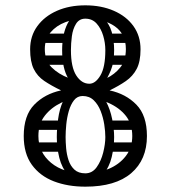

<svg xmlns="http://www.w3.org/2000/svg" viewBox="-20 -690 640 720"><path d="M300 10Q234 10 182 -10Q130 -30 99.5 -72Q69 -114 69 -180Q69 -257 108.5 -297.5Q148 -338 209 -351Q172 -369 146 -386.5Q120 -404 106.5 -431.5Q93 -459 93 -505Q93 -555 120 -592Q147 -629 193.5 -649.5Q240 -670 300 -670Q360 -670 407 -649.5Q454 -629 480.5 -592Q507 -555 507 -505Q507 -459 492.5 -431.5Q478 -404 452 -386Q426 -368 391 -351Q452 -338 491.5 -297.5Q531 -257 531 -180Q531 -91 472 -40.5Q413 10 300 10ZM300 -40Q347 -40 387 -56.5Q427 -73 451.5 -104.5Q476 -136 476 -180Q476 -225 452 -255.5Q428 -286 386 -304.5Q344 -323 290 -331Q247 -323 209 -304.5Q171 -286 147.5 -255.5Q124 -225 124 -180Q124 -119 171.5 -79.5Q219 -40 300 -40ZM319 -371Q349 -382 379.5 -396.5Q410 -411 431 -437Q452 -463 452 -506Q452 -562 411 -591Q370 -620 300 -620Q260 -620 225.5 -607Q191 -594 169.5 -568.5Q148 -543 148 -506Q148 -463 173.5 -437.5Q199 -412 238.5 -397Q278 -382 319 -371ZM337 -343Q362 -338 377.5 -309.5Q393 -281 400.5 -244Q408 -207 408 -176Q408 -140 399 -101.5Q390 -63 367 -36.5Q344 -10 300 -10Q258 -10 235 -35Q212 -60 202.5 -98Q193 -136 193 -176Q193 -207 198 -244Q203 -281 216 -309.5Q229 -338 254 -343ZM300 -40Q326 -40 342.5 -63Q359 -86 367 -118Q375 -150 375 -176Q375 -197 371 -223Q367 -249 357.5 -273.5Q348 -298 331.5 -314Q315 -330 290 -330Q270 -330 257.5 -314Q245 -298 238 -273.5Q231 -249 228.5 -223Q226 -197 226 -176Q226 -158 228 -134.5Q230 -111 237 -89.5Q244 -68 259 -54Q274 -40 300 -40ZM354 -357H291Q260 -357 236.5 -395Q213 -433 213 -502Q213 -562 233.5 -602Q254 -642 300 -642Q344 -642 367 -622Q390 -602 399 -570Q408 -538 408 -502Q408 -456 395.5 -426Q383 -396 370 -379.5Q357 -363 354 -357ZM300 -620Q277 -620 265 -600.5Q253 -581 249.5 -554Q246 -527 246 -502Q246 -438 266 -407Q286 -376 315 -376Q338 -376 356.5 -407Q375 -438 375 -502Q375 -529 367 -556Q359 -583 342.5 -601.5Q326 -620 300 -620ZM110 -203Q92 -203 92 -220Q92 -226 95.5 -232Q99 -238 109 -238H203Q221 -238 221 -221Q221 -214 217 -208.5Q213 -203 204 -203ZM110 -121Q92 -121 92 -138Q92 -144 95.5 -150Q99 -156 109 -156H203Q221 -156 221 -139Q221 -132 217 -126.5Q213 -121 204 -121ZM398 -203Q380 -203 380 -220Q380 -226 383.5 -232Q387 -238 397 -238H491Q509 -238 509 -221Q509 -214 505 -208.5Q501 -203 492 -203ZM398 -121Q380 -121 380 -138Q380 -144 383.5 -150Q387 -156 397 -156H491Q509 -156 509 -139Q509 -132 505 -126.5Q501 -121 492 -121ZM129 -529Q111 -529 111 -546Q111 -552 114.5 -558Q118 -564 128 -564H222Q240 -564 240 -547Q240 -540 236 -534.5Q232 -529 223 -529ZM129 -447Q111 -447 111 -464Q111 -470 114.5 -476Q118 -482 128 -482H222Q240 -482 240 -465Q240 -458 236 -452.5Q232 -447 223 -447ZM389 -529Q371 -529 371 -546Q371 -552 374.5 -558Q378 -564 388 -564H482Q500 -564 500 -547Q500 -540 496 -534.5Q492 -529 483 -529ZM392 -447Q374 -447 374 -464Q374 -470 377.5 -476Q381 -482 391 -482H485Q503 -482 503 -465Q503 -458 499 -452.5Q495 -447 486 -447Z"/></svg>

Font: Nsibidi Libre Uzo
Style: Regular
Weight: 400
Designer: Oluwaseun Badejo
Version: Version 1.021